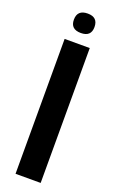

<svg xmlns="http://www.w3.org/2000/svg" viewBox="-162 -879 556 919"><g transform="rotate(20 116.0 -419.5)"><path d="M52 -687H180V0H52ZM62 -789Q62 -839 115 -839Q167 -839 167 -789Q167 -740 115 -740Q62 -740 62 -789Z"/></g></svg>

Font: Khand ExtraBold
Style: Regular
Weight: 800
Designer: Sanchit Sawaria and Jyotish Sonowal (Devanagari), Satya Rajpurohit (Latin)
Foundry: Indian Type Foundry
Version: Version 2.000;PS 1.0;hotconv 1.0.79;makeotf.lib2.5.61930